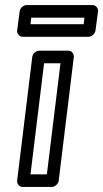

<svg xmlns="http://www.w3.org/2000/svg" viewBox="-20 -717 409 762"><path d="M101 -25 155 -466H220L166 -25ZM48 0C47 11 55 25 70 25H185C196 25 211 15 213 0L273 -491C274 -502 266 -516 251 -516H136C125 -516 110 -506 108 -491ZM101 -621 104 -647H315L312 -621ZM48 -596C47 -585 55 -571 70 -571H331C342 -571 357 -581 359 -596L369 -672C370 -683 362 -697 347 -697H86C75 -697 60 -687 58 -672Z"/></svg>

Font: Falling Sky
Style: OuObl
Weight: 400
Designer: Paul D. Hunt
Foundry: Adobe Systems Incorporated
Version: Version 1.02